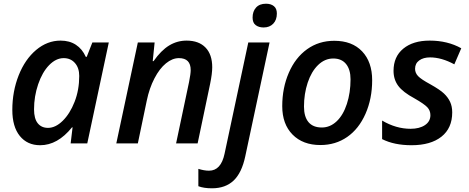

<svg xmlns="http://www.w3.org/2000/svg" viewBox="-20 -767 2507 1027"><path d="M194.8 9.8Q126 9.8 85.9 -39.8Q45.9 -89.4 45.9 -179.2Q45.9 -277.8 79.8 -363.8Q113.8 -449.7 173.3 -499.8Q232.9 -549.8 304.2 -549.8Q351.6 -549.8 385.7 -527.6Q419.9 -505.4 439 -462.9H443.8L474.1 -540H562L446.8 0H357.9L368.2 -85.9H365.2Q288.1 9.8 194.8 9.8ZM236.8 -83Q276.9 -83 315.4 -120.8Q354 -158.7 378.9 -222.2Q403.8 -285.6 403.8 -360.8Q403.8 -403.8 380.9 -429.9Q357.9 -456.1 320.8 -456.1Q279.3 -456.1 242.7 -418.5Q206.1 -380.9 184.1 -316.2Q162.1 -251.5 162.1 -182.1Q162.1 -132.3 181.9 -107.7Q201.7 -83 236.8 -83Z M921.9 0 991.2 -328.1Q1000 -372.1 1000 -392.1Q1000 -456.1 937 -456.1Q901.9 -456.1 867.7 -428.2Q833.5 -400.4 806.2 -347.9Q778.8 -295.4 765.1 -229L717.3 0H602.1L717.3 -540H807.1L796.9 -439.9H801.3Q841.8 -497.6 884.8 -523.7Q927.7 -549.8 978 -549.8Q1043.5 -549.8 1079.3 -512.7Q1115.2 -475.6 1115.2 -407.2Q1115.2 -373.5 1104 -318.8L1037.1 0Z M1113.8 240.2Q1069.8 240.2 1041 229V136.2Q1072.3 146 1098.1 146Q1162.1 146 1181.2 55.2L1308.1 -540H1421.9L1292 68.8Q1273.4 157.2 1229.7 198.7Q1186 240.2 1113.8 240.2ZM1331.1 -672.9Q1331.1 -706.1 1349.6 -726.6Q1368.2 -747.1 1402.8 -747.1Q1429.2 -747.1 1445.1 -734.1Q1460.9 -721.2 1460.9 -694.8Q1460.9 -660.2 1441.4 -640.1Q1421.9 -620.1 1390.1 -620.1Q1364.3 -620.1 1347.7 -632.6Q1331.1 -645 1331.1 -672.9Z M1855 -342.8Q1855 -395 1831.1 -424.6Q1807.1 -454.1 1762.7 -454.1Q1717.3 -454.1 1681.4 -419.2Q1645.5 -384.3 1625.7 -324.5Q1606 -264.6 1606 -196.8Q1606 -142.6 1630.1 -113.8Q1654.3 -85 1701.7 -85Q1745.6 -85 1780.8 -118.2Q1815.9 -151.4 1835.4 -211.2Q1855 -271 1855 -342.8ZM1970.7 -337.9Q1970.7 -239.3 1935.1 -158.4Q1899.4 -77.6 1837.2 -34.4Q1774.9 8.8 1693.8 8.8Q1600.1 8.8 1544.9 -47.1Q1489.7 -103 1489.7 -199.2Q1489.7 -296.4 1524.7 -377.4Q1559.6 -458.5 1622.6 -503.7Q1685.5 -548.8 1768.1 -548.8Q1863.3 -548.8 1917 -492.2Q1970.7 -435.5 1970.7 -337.9Z M2398.9 -166Q2398.9 -81.5 2341.3 -35.9Q2283.7 9.8 2181.2 9.8Q2088.4 9.8 2023.9 -22.9V-122.1Q2098.6 -78.1 2176.3 -78.1Q2223.6 -78.1 2252.9 -97.7Q2282.2 -117.2 2282.2 -150.9Q2282.2 -175.8 2265.4 -193.6Q2248.5 -211.4 2196.3 -241.2Q2135.3 -273.9 2110.1 -307.9Q2085 -341.8 2085 -388.2Q2085 -463.9 2137.2 -506.8Q2189.5 -549.8 2278.3 -549.8Q2374 -549.8 2447.3 -508.8L2410.2 -422.9Q2341.8 -460 2280.3 -460Q2244.6 -460 2222.4 -443.8Q2200.2 -427.7 2200.2 -398.9Q2200.2 -377 2216.3 -359.9Q2232.4 -342.8 2282.2 -315.9Q2333.5 -287.1 2355 -266.6Q2376.5 -246.1 2387.7 -221.9Q2398.9 -197.8 2398.9 -166Z"/></svg>

Font: TypoPRO Open Sans
Style: Italic
Weight: 600
Italic angle: -12°
Foundry: Ascender Corporation
Version: Version 1.10